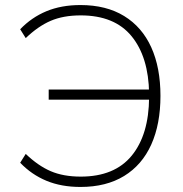

<svg xmlns="http://www.w3.org/2000/svg" viewBox="-20 -733 724 761"><path d="M299 8Q223 8 164 -16.5Q105 -41 60 -88L82 -123Q131 -76 181 -54.5Q231 -33 300 -33Q434 -33 502 -116Q570 -199 571 -347L590 -338H173V-378H589L571 -362Q569 -507 501.5 -589.5Q434 -672 300 -672Q231 -672 181 -650.5Q131 -629 82 -582L60 -617Q105 -664 164 -688.5Q223 -713 299 -713Q401 -713 472 -669.5Q543 -626 579.5 -545.5Q616 -465 616 -353Q616 -241 579.5 -160Q543 -79 472 -35.5Q401 8 299 8Z"/></svg>

Font: Mulish ExtraLight
Style: Regular
Weight: 200
Designer: Vernon Adams
Foundry: Vernon Adams
Version: Version 3.603